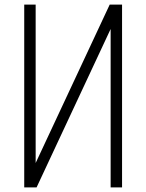

<svg xmlns="http://www.w3.org/2000/svg" viewBox="-20 -820 640 840"><path d="M86 0V-800H136V0H86L460 -800H514V0H464V-800H514L140 0Z"/></svg>

Font: Victor Mono Thin
Style: Regular
Weight: 100
Monospace: yes
Designer: Rune Bjørnerås
Version: Version 1.561;gftools[0.9.30]